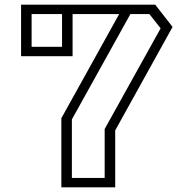

<svg xmlns="http://www.w3.org/2000/svg" viewBox="-20 -800 767 820"><path d="M717 -685 472 -243V0H427H261H242V-295L489 -740H290V-560H70V-780H643ZM245 -740H115V-600H245ZM666 -679 618 -740H537L287 -290V-40H427V-249Z"/></svg>

Font: Kumar One Outline
Style: Regular
Weight: 400
Designer: Parimal Parmar
Foundry: Indian Type Foundry
Version: Version 1.000;PS 1.000;hotconv 1.0.88;makeotf.lib2.5.647800